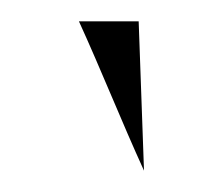

<svg xmlns="http://www.w3.org/2000/svg" viewBox="-20 -797 199 180"><path d="M54 -777C75 -731 94 -683 115 -637L110 -777Z"/></svg>

Font: Charger Sport
Style: HLExt
Weight: 100
Designer: Jasper
Foundry: Cannot Into Space Fonts
Version: Version 1.1